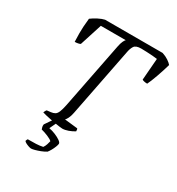

<svg xmlns="http://www.w3.org/2000/svg" viewBox="-209 -836 1078 1168"><g transform="rotate(30 330.0 -252.0)"><path d="M290 0Q284 0 269.5 -2Q255 -4 236.5 -7Q218 -10 199 -14Q180 -18 164.5 -21.5Q149 -25 141 -28Q143 -33 146 -39Q149 -45 153 -49L180 -52Q197 -54 208 -60.5Q219 -67 226.5 -85Q234 -103 241 -137L332 -600Q337 -626 344 -640.5Q351 -655 356 -659H181L131 -503Q127 -500 116 -497.5Q105 -495 92 -495Q91 -515 90.5 -555.5Q90 -596 97 -660Q115 -674 140.5 -687Q166 -700 185 -704H589Q614 -696 632.5 -683.5Q651 -671 660 -660Q647 -614 630 -566.5Q613 -519 601 -495Q589 -495 578.5 -497.5Q568 -500 565 -503L577 -655Q565 -657 544 -658.5Q523 -660 501 -661Q479 -662 463 -662Q426 -662 414.5 -644Q403 -626 398 -597L304 -118Q299 -93 291 -77.5Q283 -62 277 -57L368 -47Q370 -45 371 -40.5Q372 -36 372 -28Q353 -16 330.5 -8Q308 0 290 0ZM186 200Q180 200 168 196Q156 192 146 186.5Q136 181 134 176Q135 171 137 168Q139 165 141 161Q173 161 198.5 160Q224 159 246 154Q254 143 259 128Q264 113 266 103Q259 94 232.5 83Q206 72 185 67Q184 63 181 54.5Q178 46 180 34Q192 17 202.5 1Q213 -15 230 -37H256L221 37Q244 41 266.5 50.5Q289 60 304 70.5Q319 81 319 90Q319 97 313 112.5Q307 128 298.5 143Q290 158 283 166Q267 176 247.5 183.5Q228 191 211.5 195.5Q195 200 186 200Z"/></g></svg>

Font: Texturina 12pt Thin
Style: Italic
Weight: 250
Italic angle: -11°
Designer: Guillermo Torres Carreño
Foundry: Omnibus-Type
Version: Version 1.002